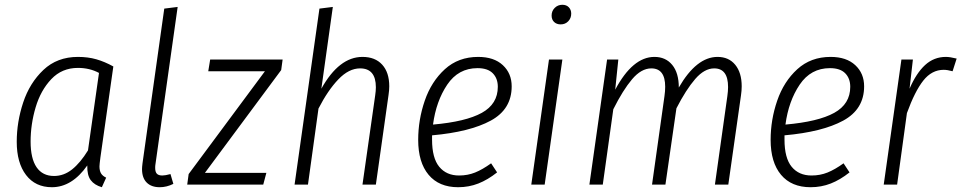

<svg xmlns="http://www.w3.org/2000/svg" viewBox="-20 -772 4021 803"><path d="M454 -494 400 -114Q396 -84 396 -76Q396 -58 402.5 -47Q409 -36 424 -29L406 11Q375 2 359.5 -18.5Q344 -39 345 -80Q281 11 197 11Q128 11 89 -40Q50 -91 50 -179Q50 -262 77 -343.5Q104 -425 161.5 -479.5Q219 -534 306 -534Q348 -534 383 -524Q418 -514 454 -494ZM108 -180Q108 -109 133 -72.5Q158 -36 206 -36Q247 -36 281.5 -63.5Q316 -91 348 -143L394 -467Q355 -488 306 -488Q239 -488 194.5 -441Q150 -394 129 -323Q108 -252 108 -180Z M630 -84Q629 -79 629 -70Q629 -53 636 -45.5Q643 -38 659 -38Q671 -38 693 -44L705 -3Q677 11 648 11Q613 11 593.5 -8.5Q574 -28 574 -65Q574 -73 576 -89L667 -736L723 -743Z M1162 -523 1156 -479 837 -49H1094L1081 0H763L769 -44L1088 -474H851L859 -523Z M1608 -411Q1608 -395 1605 -375L1552 0H1496L1549 -372Q1552 -392 1552 -407Q1552 -486 1486 -486Q1439 -486 1395 -440Q1351 -394 1312 -318L1268 0H1212L1316 -736L1372 -743L1324 -401Q1398 -534 1496 -534Q1549 -534 1578.5 -501.5Q1608 -469 1608 -411Z M1787 -206V-188Q1787 -111 1817 -74.5Q1847 -38 1900 -38Q1936 -38 1967 -50.5Q1998 -63 2034 -89L2059 -51Q2020 -20 1980.5 -4.5Q1941 11 1896 11Q1816 11 1772.5 -41Q1729 -93 1729 -187Q1729 -271 1756.5 -351Q1784 -431 1840.5 -482.5Q1897 -534 1980 -534Q2046 -534 2083 -499.5Q2120 -465 2120 -411Q2120 -315 2032.5 -267.5Q1945 -220 1787 -206ZM1791 -251Q1928 -263 1995 -300Q2062 -337 2062 -409Q2062 -444 2041 -465.5Q2020 -487 1977 -487Q1897 -487 1850.5 -418Q1804 -349 1791 -251Z M2332 -523 2258 0H2202L2276 -523ZM2287 -707Q2287 -726 2300 -739Q2313 -752 2332 -752Q2349 -752 2359 -741.5Q2369 -731 2369 -715Q2369 -696 2356.5 -683Q2344 -670 2325 -670Q2308 -670 2297.5 -680Q2287 -690 2287 -707Z M3082 -411Q3082 -393 3079 -373L3026 0H2970L3022 -370Q3025 -391 3025 -408Q3025 -486 2967 -486Q2926 -486 2887.5 -441.5Q2849 -397 2809 -319L2763 0H2707L2759 -370Q2762 -391 2762 -409Q2762 -486 2704 -486Q2662 -486 2623.5 -440.5Q2585 -395 2545 -315L2501 0H2445L2519 -523H2566L2553 -397Q2626 -534 2717 -534Q2764 -534 2791.5 -500.5Q2819 -467 2819 -406Q2893 -534 2981 -534Q3028 -534 3055 -501Q3082 -468 3082 -411Z M3261 -206V-188Q3261 -111 3291 -74.5Q3321 -38 3374 -38Q3410 -38 3441 -50.5Q3472 -63 3508 -89L3533 -51Q3494 -20 3454.5 -4.5Q3415 11 3370 11Q3290 11 3246.5 -41Q3203 -93 3203 -187Q3203 -271 3230.5 -351Q3258 -431 3314.5 -482.5Q3371 -534 3454 -534Q3520 -534 3557 -499.5Q3594 -465 3594 -411Q3594 -315 3506.5 -267.5Q3419 -220 3261 -206ZM3265 -251Q3402 -263 3469 -300Q3536 -337 3536 -409Q3536 -444 3515 -465.5Q3494 -487 3451 -487Q3371 -487 3324.5 -418Q3278 -349 3265 -251Z M3981 -527 3964 -474Q3942 -480 3927 -480Q3877 -480 3841.5 -435Q3806 -390 3773 -299L3732 0H3676L3750 -523H3798L3784 -401Q3812 -466 3849 -500Q3886 -534 3936 -534Q3953 -534 3981 -527Z"/></svg>

Font: Fira Sans Condensed Light
Style: Italic
Weight: 300
Width: 3
Italic angle: -8°
Designer: Carrois Corporate & Edenspiekermann AG
Foundry: Carrois Corporate GbR & Edenspiekermann AG
Version: Version 4.203